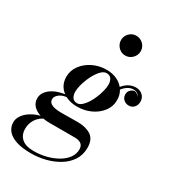

<svg xmlns="http://www.w3.org/2000/svg" viewBox="-294 -886 1138 1270"><g transform="rotate(30 275.5 -251.0)"><path d="M149 260Q78.5 260 33.2 244.5Q-12 229 -33.5 201.8Q-55 174.5 -55 140Q-55 113 -39.2 89.2Q-23.5 65.5 2.2 47.8Q28 30 57 19.8Q86 9.5 112.5 9.5H136Q105 16.5 82.2 35Q59.5 53.5 47 80.2Q34.5 107 34.5 138Q34.5 184.5 64.8 211.2Q95 238 156 238Q207.5 238 254 225.8Q300.5 213.5 336.8 191.8Q373 170 393.5 141Q414 112 414 78Q414 49 396.2 36.5Q378.5 24 347.5 24Q338.5 24 318.2 24Q298 24 273 24Q248 24 223.5 24Q199 24 180.5 24Q162 24 155.5 24Q110.5 24 76 11.5Q41.5 -1 22.2 -23.5Q3 -46 3 -77Q3 -103.5 18.2 -125Q33.5 -146.5 59.5 -162Q85.5 -177.5 119.2 -185.8Q153 -194 190.5 -194L189.5 -181.5Q142 -181.5 116.5 -162.2Q91 -143 91 -122Q91 -102 105 -91.5Q119 -81 140.8 -77Q162.5 -73 186 -73Q203.5 -73 228.8 -73.2Q254 -73.5 278.5 -73.8Q303 -74 317 -74Q376.5 -74 415.8 -48.2Q455 -22.5 455 42Q455 96.5 428 137.5Q401 178.5 356 205.8Q311 233 257 246.5Q203 260 149 260ZM258 -160Q212 -160 176 -176.5Q140 -193 119.2 -223.5Q98.5 -254 98.5 -296.5Q98.5 -344.5 127.5 -383.8Q156.5 -423 204.2 -446.2Q252 -469.5 308 -469.5Q353.5 -469.5 389.5 -452Q425.5 -434.5 446.2 -402.8Q467 -371 467 -328.5Q467 -281 438 -242.8Q409 -204.5 361.5 -182.2Q314 -160 258 -160ZM247 -179.5Q264.5 -179.5 281.5 -194Q298.5 -208.5 313.8 -232.2Q329 -256 340.8 -284.2Q352.5 -312.5 359.5 -340.2Q366.5 -368 366.5 -390Q366.5 -415.5 355 -432.8Q343.5 -450 318.5 -450Q301 -450 284 -435.8Q267 -421.5 251.8 -397.5Q236.5 -373.5 224.8 -345.5Q213 -317.5 206 -289.8Q199 -262 199 -240.5Q199 -214.5 210.5 -197Q222 -179.5 247 -179.5ZM534.5 -465Q565.5 -465 585.8 -446Q606 -427 606 -397.5Q606 -372.5 591 -354.8Q576 -337 550 -337Q527.5 -337 511 -351.8Q494.5 -366.5 494.5 -391.5Q494.5 -410.5 507 -423.8Q519.5 -437 537.5 -440Q548.5 -438.5 557.8 -432.2Q567 -426 573 -415.5Q568 -429.5 555.2 -437.5Q542.5 -445.5 527 -445.5Q504.5 -445.5 484.8 -433.2Q465 -421 447.5 -399Q430 -377 415 -346.5L401 -354.5Q427.5 -410 460.5 -437.5Q493.5 -465 534.5 -465ZM365 -612Q344 -612 327.2 -622.5Q310.5 -633 300.5 -650.2Q290.5 -667.5 290.5 -687.5Q290.5 -708 300.5 -725Q310.5 -742 327.2 -752.2Q344 -762.5 365 -762.5Q386 -762.5 403.2 -752.2Q420.5 -742 430.5 -725Q440.5 -708 440.5 -687.5Q440.5 -667.5 430.5 -650.2Q420.5 -633 403.2 -622.5Q386 -612 365 -612Z"/></g></svg>

Font: Bodoni Moda 11pt SemiBold
Style: Italic
Weight: 600
Italic angle: -13°
Designer: Owen Earl
Foundry: indestructible type
Version: Version 2.004